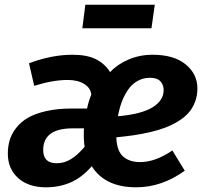

<svg xmlns="http://www.w3.org/2000/svg" viewBox="-20 -778 869 814"><path d="M622.1 -658.2H329.1L341.8 -757.8H636.2ZM287.1 -545.9Q348.6 -545.9 386.7 -526.9Q424.8 -507.8 446.8 -472.2Q477.5 -505.4 524.9 -525.6Q572.3 -545.9 627 -545.9Q717.3 -545.9 767.1 -505.1Q816.9 -464.4 816.9 -402.8Q816.9 -371.6 806.6 -345.2Q796.4 -318.8 779.1 -299.3Q761.7 -279.8 735.6 -263.9Q709.5 -248 680.9 -237.1Q652.3 -226.1 616.2 -217.8Q580.1 -209.5 546.4 -204.6Q512.7 -199.7 473.1 -195.8Q475.1 -138.7 501.7 -114.7Q528.3 -90.8 574.2 -90.8Q638.2 -90.8 710.9 -140.1L763.2 -54.2Q666 16.1 557.1 16.1Q425.3 16.1 369.1 -73.2Q327.1 -25.4 279.5 -4.6Q231.9 16.1 174.8 16.1Q100.6 16.1 56.9 -23.2Q13.2 -62.5 13.2 -127Q13.2 -157.2 21 -183.6Q28.8 -210 48.1 -235.1Q67.4 -260.3 97.4 -278.1Q127.4 -295.9 175.3 -306.9Q223.1 -317.9 284.2 -317.9H349.1Q356.4 -352.1 367.2 -377Q363.8 -405.8 336.4 -422.4Q309.1 -439 267.1 -439Q204.1 -439 125 -414.1L103 -509.8Q199.2 -545.9 287.1 -545.9ZM616.2 -448.2Q586.4 -448.2 562.3 -434.3Q538.1 -420.4 522 -396.2Q505.9 -372.1 495.8 -344.7Q485.8 -317.4 480 -285.2Q579.6 -293.9 626.7 -323Q673.8 -352.1 673.8 -396Q673.8 -417.5 660.4 -432.9Q647 -448.2 616.2 -448.2ZM335.9 -233.9H289.1Q163.1 -233.9 163.1 -142.1Q163.1 -85.9 220.2 -85.9Q252.4 -85.9 280.8 -103.3Q309.1 -120.6 338.9 -155.8Q333.5 -184.6 335.9 -233.9Z"/></svg>

Font: FiraGO SemiBold
Style: Italic
Weight: 600
Italic angle: -8°
Designer: bBox Type GmbH
Foundry: bBox Type GmbH
Version: Version 1.001;PS 001.001;hotconv 1.0.88;makeotf.lib2.5.64775